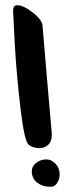

<svg xmlns="http://www.w3.org/2000/svg" viewBox="-20 -780 277 731"><path d="M46 -760Q69 -760 104.5 -732.5Q140 -705 142 -682Q143 -667 158.5 -486Q174 -305 177 -273V-265Q177 -241 163.5 -228.5Q150 -216 129 -216Q108 -216 90 -228Q73 -240 58 -367Q43 -494 36 -616L30 -737V-742Q30 -760 46 -760ZM155 -173Q170 -173 180 -166Q207 -148 207 -116Q207 -98 198 -84Q189 -70 176 -69H169Q143 -69 123 -83.5Q103 -98 101 -125V-129Q101 -147 118 -160Q135 -173 155 -173Z"/></svg>

Font: KleponIjo
Style: Ijo
Weight: 400
Designer: Aprian Dwi Nur Sembada & Aurellia CItra
Version: Version 001.000